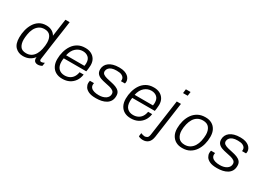

<svg xmlns="http://www.w3.org/2000/svg" viewBox="-10 -1596 3657 2657"><g transform="rotate(30 1818.0 -267.0)"><path d="M231 10Q158 10 109 -38Q60 -86 60 -190Q60 -251 74.5 -309.5Q89 -368 118.5 -416Q148 -464 194 -492.5Q240 -521 304 -521Q357 -521 395 -499.5Q433 -478 452 -442L491 -720H559Q558 -712 552.5 -673.5Q547 -635 539 -577.5Q531 -520 521 -453Q511 -386 502 -320Q493 -254 485.5 -199Q478 -144 473 -109.5Q468 -75 468 -72Q468 -59 475 -52.5Q482 -46 492 -46Q503 -46 517 -50.5Q531 -55 543 -62L535 -9Q522 -1 504.5 4.5Q487 10 467 10Q445 10 428.5 0Q412 -10 406 -28.5Q400 -47 404 -73Q373 -32 329.5 -11Q286 10 231 10ZM249 -46Q298 -46 332 -68Q366 -90 387.5 -127.5Q409 -165 419 -212Q426 -245 428.5 -269.5Q431 -294 431 -316Q431 -384 401.5 -424Q372 -464 308 -464Q256 -464 220 -438Q184 -412 163 -369.5Q142 -327 135 -278Q131 -252 129 -232Q127 -212 127 -195Q127 -129 154.5 -87.5Q182 -46 249 -46Z M856 10Q799 10 756 -13.5Q713 -37 689 -82.5Q665 -128 665 -192Q665 -253 681 -312Q697 -371 728.5 -418Q760 -465 809 -493Q858 -521 925 -521H932Q982 -521 1022 -501Q1062 -481 1085.5 -442.5Q1109 -404 1109 -349Q1109 -341 1107.5 -323Q1106 -305 1104 -284Q1102 -263 1098 -246H738Q735 -229 734 -215.5Q733 -202 733 -191Q733 -118 769 -82Q805 -46 864 -46Q907 -46 941 -63Q975 -80 996 -112Q1017 -144 1024 -189H1089Q1080 -126 1048.5 -81.5Q1017 -37 969.5 -13.5Q922 10 862 10ZM745 -299H1038Q1041 -319 1041.5 -328.5Q1042 -338 1042 -345Q1042 -405 1007.5 -435Q973 -465 920 -465Q859 -465 811 -423.5Q763 -382 745 -299Z M1393 10Q1321 10 1279 -10Q1237 -30 1219.5 -60Q1202 -90 1202 -119Q1202 -130 1203.5 -139.5Q1205 -149 1207 -158H1272Q1271 -151 1270 -144.5Q1269 -138 1269 -131Q1269 -103 1286.5 -84Q1304 -65 1336 -55.5Q1368 -46 1411 -46Q1445 -46 1472.5 -53.5Q1500 -61 1520 -74.5Q1540 -88 1551 -107Q1562 -126 1562 -149Q1562 -181 1539 -197.5Q1516 -214 1481 -223Q1446 -232 1406 -239.5Q1366 -247 1330.5 -259.5Q1295 -272 1272.5 -297Q1250 -322 1250 -366Q1250 -399 1264 -427.5Q1278 -456 1305.5 -477Q1333 -498 1373 -509.5Q1413 -521 1465 -521H1473Q1518 -521 1551.5 -510.5Q1585 -500 1606.5 -482.5Q1628 -465 1639 -443Q1650 -421 1650 -399Q1650 -390 1648.5 -381.5Q1647 -373 1645 -368H1581Q1582 -372 1582.5 -377.5Q1583 -383 1583 -391Q1583 -406 1573.5 -423Q1564 -440 1537.5 -452.5Q1511 -465 1459 -465Q1411 -465 1382.5 -454Q1354 -443 1340 -427.5Q1326 -412 1321.5 -397Q1317 -382 1317 -375Q1317 -345 1339.5 -329.5Q1362 -314 1397.5 -305Q1433 -296 1473 -288Q1513 -280 1548.5 -266.5Q1584 -253 1606.5 -228Q1629 -203 1629 -159Q1629 -112 1610.5 -79.5Q1592 -47 1559 -27Q1526 -7 1485.5 1.5Q1445 10 1402 10Z M1951 10Q1894 10 1851 -13.5Q1808 -37 1784 -82.5Q1760 -128 1760 -192Q1760 -253 1776 -312Q1792 -371 1823.5 -418Q1855 -465 1904 -493Q1953 -521 2020 -521H2027Q2077 -521 2117 -501Q2157 -481 2180.5 -442.5Q2204 -404 2204 -349Q2204 -341 2202.5 -323Q2201 -305 2199 -284Q2197 -263 2193 -246H1833Q1830 -229 1829 -215.5Q1828 -202 1828 -191Q1828 -118 1864 -82Q1900 -46 1959 -46Q2002 -46 2036 -63Q2070 -80 2091 -112Q2112 -144 2119 -189H2184Q2175 -126 2143.5 -81.5Q2112 -37 2064.5 -13.5Q2017 10 1957 10ZM1840 -299H2133Q2136 -319 2136.5 -328.5Q2137 -338 2137 -345Q2137 -405 2102.5 -435Q2068 -465 2015 -465Q1954 -465 1906 -423.5Q1858 -382 1840 -299Z M2250 186Q2238 186 2224 184Q2210 182 2198 178Q2186 174 2178 168L2185 114Q2196 119 2214.5 124.5Q2233 130 2244 130Q2264 130 2284 118.5Q2304 107 2310 63L2391 -511H2458L2378 60Q2368 126 2334.5 156Q2301 186 2250 186ZM2408 -655 2416 -720H2491L2482 -655Z M2772 10Q2717 10 2674 -13.5Q2631 -37 2606 -82.5Q2581 -128 2581 -193Q2581 -254 2597 -313Q2613 -372 2645 -418.5Q2677 -465 2727 -493Q2777 -521 2845 -521H2850Q2906 -521 2948.5 -497.5Q2991 -474 3015 -429Q3039 -384 3039 -319Q3039 -257 3023.5 -198.5Q3008 -140 2976 -93Q2944 -46 2895 -18Q2846 10 2778 10ZM2782 -46Q2831 -46 2867 -68Q2903 -90 2926 -127.5Q2949 -165 2959 -210Q2965 -238 2968 -264Q2971 -290 2971 -313Q2971 -379 2939.5 -422Q2908 -465 2839 -465Q2790 -465 2754 -443.5Q2718 -422 2695.5 -384.5Q2673 -347 2662 -301Q2655 -273 2652 -247Q2649 -221 2649 -198Q2649 -133 2681 -89.5Q2713 -46 2782 -46Z M3328 10Q3256 10 3214 -10Q3172 -30 3154.5 -60Q3137 -90 3137 -119Q3137 -130 3138.5 -139.5Q3140 -149 3142 -158H3207Q3206 -151 3205 -144.5Q3204 -138 3204 -131Q3204 -103 3221.5 -84Q3239 -65 3271 -55.5Q3303 -46 3346 -46Q3380 -46 3407.5 -53.5Q3435 -61 3455 -74.5Q3475 -88 3486 -107Q3497 -126 3497 -149Q3497 -181 3474 -197.5Q3451 -214 3416 -223Q3381 -232 3341 -239.5Q3301 -247 3265.5 -259.5Q3230 -272 3207.5 -297Q3185 -322 3185 -366Q3185 -399 3199 -427.5Q3213 -456 3240.5 -477Q3268 -498 3308 -509.5Q3348 -521 3400 -521H3408Q3453 -521 3486.5 -510.5Q3520 -500 3541.5 -482.5Q3563 -465 3574 -443Q3585 -421 3585 -399Q3585 -390 3583.5 -381.5Q3582 -373 3580 -368H3516Q3517 -372 3517.5 -377.5Q3518 -383 3518 -391Q3518 -406 3508.5 -423Q3499 -440 3472.5 -452.5Q3446 -465 3394 -465Q3346 -465 3317.5 -454Q3289 -443 3275 -427.5Q3261 -412 3256.5 -397Q3252 -382 3252 -375Q3252 -345 3274.5 -329.5Q3297 -314 3332.5 -305Q3368 -296 3408 -288Q3448 -280 3483.5 -266.5Q3519 -253 3541.5 -228Q3564 -203 3564 -159Q3564 -112 3545.5 -79.5Q3527 -47 3494 -27Q3461 -7 3420.5 1.5Q3380 10 3337 10Z"/></g></svg>

Font: Chivo Medium ExtraLight
Style: Italic
Weight: 250
Italic angle: -8.05°
Version: Version 2.002